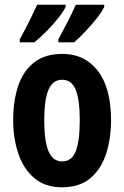

<svg xmlns="http://www.w3.org/2000/svg" viewBox="-20 -786 528 816"><path d="M452 -275Q452 -199 431.5 -134Q411 -69 365 -29.5Q319 10 243 10Q172 10 126 -29Q80 -68 58 -133Q36 -198 36 -275Q36 -358 57.5 -421.5Q79 -485 125.5 -521Q172 -557 245 -557Q340 -557 396 -484.5Q452 -412 452 -275ZM168 -273Q168 -188 186 -144Q204 -100 244 -100Q285 -100 302 -143.5Q319 -187 319 -275Q319 -361 302 -404Q285 -447 244 -447Q204 -447 186 -404.5Q168 -362 168 -273ZM423 -757Q414 -737 391.5 -708.5Q369 -680 343 -652.5Q317 -625 295 -606H228V-619Q253 -665 273.5 -705.5Q294 -746 302 -766H423ZM259 -757Q249 -736 227.5 -709Q206 -682 179.5 -655Q153 -628 126 -606H64V-619Q90 -666 109.5 -706Q129 -746 138 -766H259Z"/></svg>

Font: Noto Sans Arabic ExtCond
Style: Bold
Weight: 700
Width: 2
Designer: Monotype Design Team, Nadine Chahine, Nizar Qandah and Khaled Hosny
Foundry: Monotype Imaging Inc.
Version: Version 2.012; ttfautohint (v1.8.4.7-5d5b)